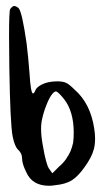

<svg xmlns="http://www.w3.org/2000/svg" viewBox="-20 -715 342 632"><path d="M13.7 -685.5Q21.5 -695.3 26.4 -695.3Q32.2 -695.3 41 -688.5Q46.9 -682.6 53.7 -652.3Q60.5 -621.1 67.4 -573.2Q73.2 -526.4 77.1 -474.6Q81.1 -407.2 88.9 -407.2Q92.8 -408.2 96.7 -418Q99.6 -425.8 110.4 -432.6Q121.1 -439.5 135.7 -443.4Q151.4 -447.3 168 -447.3Q186.5 -447.3 197.3 -442.4Q207 -438.5 225.6 -419.9Q277.3 -375 290 -293Q293 -274.4 293 -258.8Q293 -240.2 289.1 -224.6Q282.2 -197.3 257.8 -164.1Q237.3 -134.8 215.8 -121.1Q194.3 -108.4 162.1 -105.5Q151.4 -103.5 141.6 -103.5Q85.9 -103.5 66.4 -148.4Q52.7 -175.8 52.7 -193.4Q52.7 -210 40 -221.7Q28.3 -232.4 21.5 -266.6Q13.7 -306.6 10.7 -492.2Q9.8 -554.7 9.8 -596.7Q9.8 -680.7 13.7 -685.5ZM189.5 -390.6Q169.9 -414.1 164.1 -414.1Q158.2 -414.1 149.4 -402.3Q140.6 -389.6 132.8 -369.1Q124 -347.7 119.1 -325.2Q115.2 -309.6 115.2 -291Q115.2 -266.6 121.1 -235.4Q130.9 -177.7 140.6 -161.1Q144.5 -155.3 152.3 -144.5Q158.2 -150.4 174.8 -167Q188.5 -178.7 197.3 -191.4Q206.1 -204.1 211.9 -216.8Q217.8 -231.4 220.7 -245.1Q222.7 -259.8 222.7 -278.3Q222.7 -349.6 189.5 -390.6Z"/></svg>

Font: CillaFHscript
Style: Medium
Weight: 400
Designer: Cecilia Bingert
Version: Version 001.000